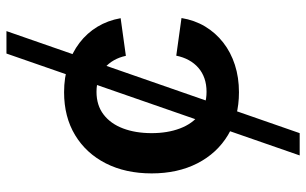

<svg xmlns="http://www.w3.org/2000/svg" viewBox="-201 -567 972 610"><g transform="rotate(-90 285.0 -262.0)"><path d="M96.2 204.1 419.9 -727.5H491.2L167 204.1ZM296.9 11.2Q218.8 11.2 160.9 -23.7Q103 -58.6 71 -121.1Q39.1 -183.6 39.1 -266.1Q39.1 -349.1 71 -411.9Q103 -474.6 160.9 -509.5Q218.8 -544.4 296.9 -544.4Q343.8 -544.4 383.3 -531.7Q422.9 -519 453.9 -495.4Q484.9 -471.7 504.9 -438.7Q524.9 -405.8 532.2 -364.7L412.6 -348.1Q408.2 -369.1 398.4 -386.2Q388.7 -403.3 374 -415.8Q359.4 -428.2 340.3 -434.8Q321.3 -441.4 298.3 -441.4Q255.4 -441.4 226.1 -418.9Q196.8 -396.5 181.9 -356.9Q167 -317.4 167 -266.1Q167 -215.8 181.9 -176.3Q196.8 -136.7 226.1 -114.3Q255.4 -91.8 298.3 -91.8Q321.8 -91.8 340.8 -98.4Q359.9 -105 374.5 -117.7Q389.2 -130.4 398.9 -148.2Q408.7 -166 413.1 -188L532.7 -171.4Q525.9 -129.9 505.9 -96.4Q485.8 -63 454.8 -38.8Q423.8 -14.6 383.8 -1.7Q343.8 11.2 296.9 11.2Z"/></g></svg>

Font: Inter 20pt SemiBold
Style: Regular
Weight: 600
Version: Version 4.001;git-66647c0bb